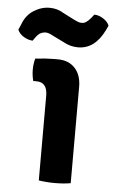

<svg xmlns="http://www.w3.org/2000/svg" viewBox="-102 -743 470 785"><g transform="rotate(5 133.0 -351.0)"><path d="M218 -395V0Q188 5 153.5 5Q119 5 87 0V-348Q87 -403 42 -403H29Q23 -426 23 -449Q23 -472 29 -495Q76 -500 105 -500H122Q166 -500 192 -472Q218 -444 218 -395ZM139 -572 90 -596Q83 -600 76 -602.5Q69 -605 61 -605Q52 -605 42 -600Q32 -595 22 -581L12 -567Q-7 -568 -25 -579Q-43 -590 -50 -607L-41 -627Q-27 -667 4.5 -687Q36 -707 70 -707Q102 -707 127 -691L176 -666Q184 -662 191 -659.5Q198 -657 206 -657Q223 -656 244 -682L254 -695Q272 -695 290.5 -683.5Q309 -672 316 -655L307 -636Q268 -556 199 -556Q167 -556 139 -572Z"/></g></svg>

Font: Signika
Style: Semibold
Weight: 600
Designer: Anna Giedrys
Foundry: Anna Giedrys
Version: Version 1.001